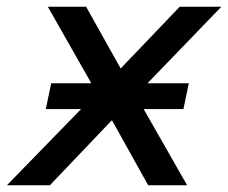

<svg xmlns="http://www.w3.org/2000/svg" viewBox="-58 -552 679 572"><path d="M370 -227 499.5 0H383.5L275.5 -194L90.5 0H-37.5L183.5 -227H78.5L94.5 -304H214L84.5 -532H198.5L301.5 -348L477.5 -532H601.5L381.5 -304H504.5L488.5 -227Z"/></svg>

Font: Argentum Sans
Style: Italic
Weight: 400
Italic angle: -11.3099°
Designer: Julieta Ulanovsky, Owen Earl, Rasmus Andersson, Cristiano Sobral
Foundry: The Argentum Sans Project Authors
Version: Version 3.131; ttfautohint (v1.8.4.7-5d5b-dirty)